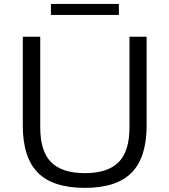

<svg xmlns="http://www.w3.org/2000/svg" viewBox="-20 -922 840 952"><path d="M401 9.5Q242 9.5 167.5 -66Q93 -141.5 93 -299.5V-740H179.5V-291Q179.5 -171.5 233.8 -117.5Q288 -63.5 401 -63.5Q513.5 -63.5 567.8 -117.5Q622 -171.5 622 -291V-740H707V-299.5Q707 -141.5 632.8 -66Q558.5 9.5 401 9.5ZM232.5 -848V-902.5H569.5V-848Z"/></svg>

Font: Encode Sans Exp
Style: Regular
Weight: 400
Width: 7
Designer: Multiple Designers
Foundry: Impallari Type
Version: Version 3.002; ttfautohint (v1.8.3) -l 8 -r 50 -G 200 -x 14 